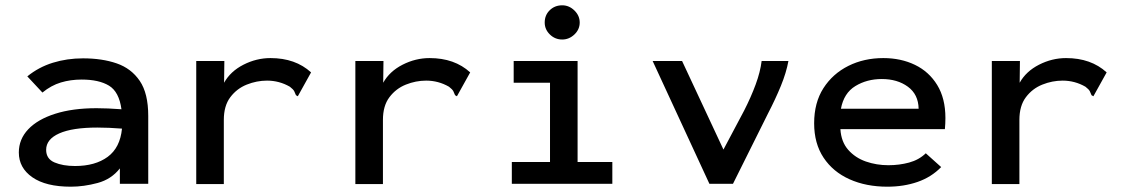

<svg xmlns="http://www.w3.org/2000/svg" viewBox="-20 -693 4240 724"><path d="M247 11Q153 11 102 -24.5Q51 -60 51 -118Q51 -168 86.5 -205.5Q122 -243 188 -264Q254 -285 344 -285Q363 -285 388 -284Q413 -283 438 -281Q429 -347 391 -370Q353 -393 288 -393Q246 -393 209.5 -382Q173 -371 140 -344L83 -405Q126 -440 179.5 -456.5Q233 -473 293 -473Q365 -473 420 -454Q475 -435 507 -388Q539 -341 539 -256V0H432V-58Q400 -17 348 -3Q296 11 247 11ZM154 -128Q154 -94 185.5 -80.5Q217 -67 263 -67Q339 -67 386 -101.5Q433 -136 440 -208Q390 -212 347 -212Q253 -212 203.5 -190Q154 -168 154 -128Z M720 -463H826L825 -381Q849 -424 898 -449Q947 -474 1000 -474Q1094 -474 1153 -420L1108 -339L1103 -330L1096 -334Q1093 -342 1089.5 -349Q1086 -356 1073 -366Q1033 -389 987 -389Q948 -389 910.5 -374Q873 -359 848.5 -326.5Q824 -294 824 -241V1H720Z M1320 -463H1426L1425 -381Q1449 -424 1498 -449Q1547 -474 1600 -474Q1694 -474 1753 -420L1708 -339L1703 -330L1696 -334Q1693 -342 1689.5 -349Q1686 -356 1673 -366Q1633 -389 1587 -389Q1548 -389 1510.5 -374Q1473 -359 1448.5 -326.5Q1424 -294 1424 -241V1H1320Z M1910 0V-82H2054V-381H1917V-463H2158V-82H2289V0ZM2100 -544Q2073 -544 2053.5 -563Q2034 -582 2034 -608Q2034 -636 2053 -654.5Q2072 -673 2100 -673Q2126 -673 2146 -653.5Q2166 -634 2166 -608Q2166 -582 2146 -563Q2126 -544 2100 -544Z M2655 0 2441 -463H2552L2708 -129L2786 -276Q2812 -327 2829.5 -374.5Q2847 -422 2852 -463H2953Q2945 -419 2924.5 -369Q2904 -319 2876 -265L2744 0Z M3326 11Q3246 11 3183.5 -17Q3121 -45 3085.5 -98.5Q3050 -152 3050 -228Q3050 -306 3085 -360.5Q3120 -415 3179 -444.5Q3238 -474 3311 -474Q3377 -474 3430 -448.5Q3483 -423 3514 -372.5Q3545 -322 3545 -248Q3545 -227 3543 -206H3149Q3152 -158 3178.5 -128Q3205 -98 3245 -84Q3285 -70 3330 -70Q3371 -70 3408 -80Q3445 -90 3471 -115L3529 -63Q3492 -25 3440 -7Q3388 11 3326 11ZM3151 -283H3444Q3443 -337 3403.5 -366Q3364 -395 3305 -395Q3249 -395 3205.5 -368.5Q3162 -342 3151 -283Z M3720 -463H3826L3825 -381Q3849 -424 3898 -449Q3947 -474 4000 -474Q4094 -474 4153 -420L4108 -339L4103 -330L4096 -334Q4093 -342 4089.5 -349Q4086 -356 4073 -366Q4033 -389 3987 -389Q3948 -389 3910.5 -374Q3873 -359 3848.5 -326.5Q3824 -294 3824 -241V1H3720Z"/></svg>

Font: Inconsolata Expanded SemiBold
Style: Regular
Weight: 600
Width: 7
Monospace: yes
Designer: Raph Levien, Cyreal, Brenton Simpson
Foundry: Raph Levien, Cyreal, Google
Version: Version 3.001; ttfautohint (v1.8.2.53-6de2)